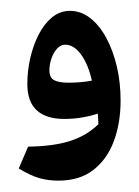

<svg xmlns="http://www.w3.org/2000/svg" viewBox="-20 -1012 250 345"><path d="M84.8 -687.4Q66.8 -687.4 50.8 -691.9Q34.8 -696.4 13.7 -709.3L30.5 -748.5Q76.4 -749.1 106.3 -758.8Q136.1 -768.5 156.8 -788.8Q156.6 -793.7 156.4 -798.2Q156.1 -802.8 155.7 -807.9Q143.2 -803.6 127.9 -801Q112.7 -798.3 95.3 -798.3Q62.9 -798.3 46 -813.8Q29.1 -829.2 29.1 -861.4Q29.1 -884.5 34.4 -907.6Q39.7 -930.8 49.5 -950Q59.4 -969.2 73.6 -980.9Q87.9 -992.5 105.7 -992.5Q125.4 -992.5 142 -979.6Q158.6 -966.7 170.8 -944.2Q183 -921.8 189.9 -892.8Q196.7 -863.8 196.7 -831.3Q196.7 -791.1 184.6 -758.5Q172.5 -725.9 147.7 -706.6Q122.9 -687.4 84.8 -687.4ZM145.1 -867.1Q138.5 -896.4 125.6 -914.1Q112.7 -931.7 97.1 -931.7Q89.1 -931.7 82.6 -924.7Q76.2 -917.7 72.5 -907Q68.8 -896.4 68.8 -885.5Q68.8 -872.2 77.5 -867.8Q86.3 -863.4 102.9 -863.4Q125 -863.4 145.1 -867.1Z"/></svg>

Font: Pinar DS4-Bold
Style: Regular
Weight: 700
Designer: Amin Abedi
Version: Version 2.000